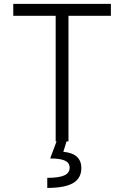

<svg xmlns="http://www.w3.org/2000/svg" viewBox="-20 -713 626 968"><path d="M260.7 0V-633.3H46.9V-693.4H539.1V-633.3H325.2V0ZM218.3 234.4V183.6Q276.9 183.6 304 171.4Q331.1 159.2 331.1 132.3Q331.1 107.9 307.6 96.9Q284.2 85.9 232.9 85.9L271.5 -17.1L316.4 -2.9L299.3 52.2Q346.7 57.1 368.4 78.1Q390.1 99.1 390.1 133.8Q390.1 185.5 348.6 210Q307.1 234.4 218.3 234.4Z"/></svg>

Font: CaskaydiaMono NF Light
Style: Regular
Weight: 300
Designer: Aaron Bell
Foundry: Saja Typeworks
Version: Version 2111.001; ttfautohint (v1.8.4);Nerd Fonts 3.1.1